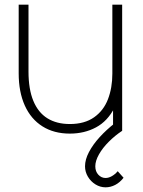

<svg xmlns="http://www.w3.org/2000/svg" viewBox="-20 -560 613 822"><path d="M60 -246V-540H102V-254Q102 -178 122.8 -128Q143.5 -78 183 -53.5Q222.5 -29 279 -29Q342 -29 382.8 -57.8Q423.5 -86.5 442.2 -135.2Q461 -184 461 -245L500 -246Q500 -157.5 470.5 -99.5Q441 -41.5 391.2 -14.8Q341.5 12 279 12Q211 12 161.8 -19Q112.5 -50 86.2 -108.2Q60 -166.5 60 -246ZM464 -110H461V-540H503V0H464ZM344 152Q344 123 361 90.8Q378 58.5 406.8 27Q435.5 -4.5 472 -33L503 0Q472 20.5 445.8 46.8Q419.5 73 403.8 100.8Q388 128.5 388 152Q388 174 401 188Q414 202 432 202Q445 202 458.8 194.2Q472.5 186.5 484 173L509 201Q493 221.5 473 231.8Q453 242 432 242Q409 242 388.8 229.5Q368.5 217 356.2 196.2Q344 175.5 344 152Z"/></svg>

Font: Tap Sans
Style: Regular
Weight: 400
Designer: Tap Payments
Foundry: Tap Payments
Version: Version 1.001;Glyphs 3.1.2 (3151)